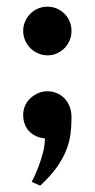

<svg xmlns="http://www.w3.org/2000/svg" viewBox="-20 -418 290 588"><path d="M51 -323.5Q51 -339 57 -352.5Q63 -366 73 -376Q83 -386 96.2 -391.8Q109.5 -397.5 125 -397.5Q140.5 -397.5 154 -391.8Q167.5 -386 177.5 -376Q187.5 -366 193.2 -352.5Q199 -339 199 -323.5Q199 -308 193.2 -294.2Q187.5 -280.5 177.5 -270.5Q167.5 -260.5 154.2 -254.5Q141 -248.5 126 -248.5Q110.5 -248.5 96.8 -254.5Q83 -260.5 73 -270.5Q63 -280.5 57 -294.2Q51 -308 51 -323.5ZM51 -66.5Q51 -81 56.8 -94.2Q62.5 -107.5 72.8 -117Q83 -126.5 96.5 -132.5Q110 -138.5 125 -138.5Q139.5 -138.5 152.8 -133.2Q166 -128 176.2 -118Q186.5 -108 192.8 -92.8Q199 -77.5 199 -58Q199 -31.5 195.8 -6.8Q192.5 18 182.2 43.5Q172 69 153 95.5Q134 122 103 150.5L77 139Q88.5 117 97.5 93.5Q105 74 111.2 50.8Q117.5 27.5 117.5 5.5Q105 5 93 0Q81 -5 71.5 -13.8Q62 -22.5 56.5 -36Q51 -49.5 51 -66.5Z"/></svg>

Font: B612
Style: Regular
Weight: 400
Designer: Nicolas Chauveau, Thomas Paillot, Jonathan Favre-Lamarine, Jean-Luc Vinot
Foundry: AIRBUS
Version: Version 1.008